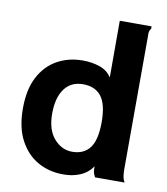

<svg xmlns="http://www.w3.org/2000/svg" viewBox="-78 -738 707 814"><g transform="rotate(10 275.0 -330.5)"><path d="M247 11Q187 11 138.5 -16.5Q90 -44 61 -98.5Q32 -153 32 -235Q32 -316 60 -370Q88 -424 137 -451.5Q186 -479 248 -479Q287 -479 320.5 -467.5Q354 -456 372 -428V-672H509V-662Q504 -656 502 -649Q500 -642 501 -625L500 -60Q500 -45 501.5 -30Q503 -15 511 0H384Q376 -15 375 -23Q374 -31 374 -46Q354 -16 320 -2Q286 12 247 11ZM269 -90Q319 -90 345 -124Q371 -158 371 -235Q371 -312 344.5 -346Q318 -380 266 -380Q214 -380 186 -341.5Q158 -303 158 -235Q158 -165 191 -127.5Q224 -90 269 -90Z"/></g></svg>

Font: Inconsolata SemiExpanded ExtraBold
Style: Regular
Weight: 800
Width: 6
Monospace: yes
Designer: Raph Levien, Cyreal, Brenton Simpson
Foundry: Raph Levien, Cyreal, Google
Version: Version 3.001; ttfautohint (v1.8.2.53-6de2)